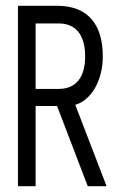

<svg xmlns="http://www.w3.org/2000/svg" viewBox="-20 -643 415 663"><path d="M42 0H103V-277H177L283 0H348L240 -281C298 -298 335 -369 335 -448C335 -555 287 -623 177 -623H42ZM103 -336V-562H183C243 -562 274 -521 274 -448C274 -377 243 -336 183 -336Z"/></svg>

Font: Inconsolata Condensed
Style: Regular
Weight: 400
Width: 3
Monospace: yes
Designer: Raph Levien, Cyreal, Brenton Simpson
Foundry: Raph Levien, Cyreal, Google
Version: Version 3.100